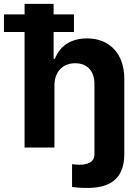

<svg xmlns="http://www.w3.org/2000/svg" viewBox="-64 -747 710 972"><path d="M211.6 -315.3C212 -385.7 255 -426.8 316.8 -426.8C378.2 -426.8 414.4 -387.4 414.1 -320.3V33.4C414.1 76 376.8 87 338.1 87C324.9 87 313.2 85.6 300.8 84.2V199.6C320 202.1 343.4 204.5 378.2 204.5C481.9 204.5 565.3 167.3 565.3 33.4V-347.3C565.7 -475.1 490.4 -552.6 376.8 -552.6C294 -552.6 238.6 -513.5 213.8 -449.2H207.4V-584.9H310.4V-674H207.4V-727.3H60.4V-674H-44V-584.9H60.4V0H211.6Z"/></svg>

Font: Karasuma Gothic
Style: Bold
Weight: 700
Designer: Rasmus Andersson / Ryoko Nishizuka
Foundry: Genbu
Version: Version 1.00